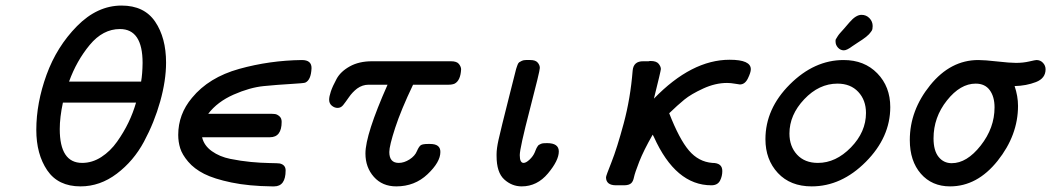

<svg xmlns="http://www.w3.org/2000/svg" viewBox="-20 -663 3761 687"><path d="M109.9 -198.2Q109.9 -294.4 146.5 -395.3Q183.1 -496.1 255.6 -569.6Q328.1 -643.1 415 -643.1Q496.1 -643.1 535.2 -585.4Q574.2 -527.8 574.2 -439Q574.2 -375 553.2 -300Q532.2 -225.1 495.1 -156Q458 -86.9 397.9 -41.5Q337.9 3.9 268.1 3.9Q188 3.9 148.9 -53.7Q109.9 -111.3 109.9 -198.2ZM193.8 -201.2Q193.8 -80.1 273.9 -80.1Q310.1 -80.1 342.5 -101.1Q375 -122.1 398.9 -156Q422.9 -189.9 439.5 -224.4Q456.1 -258.8 466.8 -295.9H205.1Q193.8 -243.2 193.8 -201.2ZM227.1 -371.1H484.9Q489.7 -397.9 490.2 -438Q490.2 -559.1 409.2 -559.1Q348.1 -559.1 301 -502.2Q253.9 -445.3 227.1 -371.1Z M617.7 -180.2Q617.7 -254.4 667 -313Q727.1 -386.2 835.9 -416.5Q944.8 -446.8 1060.1 -448.2Q1095.2 -448.2 1094.7 -418.9Q1092.8 -376 1071.8 -367.2Q1065.9 -365.2 1020 -362.5Q974.1 -359.9 924.1 -355Q874 -350.1 815.9 -324.5Q757.8 -298.8 725.1 -255.9H942.9Q957 -255.9 964.4 -254.9Q971.7 -253.9 979.7 -247.1Q987.8 -240.2 987.8 -227.1Q987.8 -171.9 945.8 -171.9H703.1Q710 -142.1 738 -122.1Q766.1 -102.1 804 -94.5Q841.8 -86.9 877.4 -83.5Q913.1 -80.1 944.6 -79.6Q976.1 -79.1 981 -78.1Q1002 -73.2 1002 -53.2Q1002 3.9 960.9 3.9H953.1Q870.1 2.9 808.1 -10Q746.1 -22.9 710.4 -41Q674.8 -59.1 653.3 -84.5Q631.8 -109.9 624.8 -132.6Q617.7 -155.3 617.7 -180.2Z M1157.7 -306.2Q1157.7 -317.4 1163.8 -335.7Q1169.9 -354 1184.3 -380.6Q1198.7 -407.2 1231.7 -425.5Q1264.6 -443.8 1311 -443.8H1593.8Q1614.7 -443.8 1622.3 -433.8Q1629.9 -423.8 1629.9 -415Q1627.9 -375 1606.9 -363.8Q1598.1 -359.9 1585 -359.9H1458Q1415 -270 1394 -205.6Q1373 -141.1 1373 -119.1Q1373 -80.1 1406.7 -80.1Q1425.8 -80.1 1445.3 -92.5Q1464.8 -105 1471.7 -122.1Q1479.5 -140.1 1486.6 -144Q1493.7 -147.9 1511.7 -147.9H1519Q1556.2 -147.9 1555.7 -119.1Q1555.7 -83 1509.8 -39.6Q1463.9 3.9 1397.9 3.9Q1348.1 3.9 1317.9 -30Q1287.6 -64 1287.6 -113.8Q1287.6 -181.6 1366.7 -359.9H1298.8Q1276.9 -359.9 1257.8 -346.2Q1240.7 -333 1228.3 -314.9Q1215.8 -296.9 1207.8 -286.9Q1199.7 -276.9 1188 -276.9Q1176.8 -276.9 1167.2 -284.9Q1157.7 -293 1157.7 -306.2Z M1756.8 -105V-111.8Q1756.8 -130.9 1763.7 -162.4Q1770.5 -193.8 1804.7 -329.1Q1818.8 -383.3 1826.7 -416Q1828.6 -421.9 1829.1 -423.3Q1829.6 -424.8 1832 -431.4Q1834.5 -438 1838.1 -440.4Q1841.8 -442.9 1847.7 -445.6Q1853.5 -448.2 1861.8 -448.2H1877.9Q1896 -448.2 1903.8 -439.2Q1911.6 -430.2 1911.6 -419.9Q1911.6 -408.7 1875.7 -270.8Q1839.8 -132.8 1839.8 -107.9Q1839.8 -80.1 1853.5 -80.1Q1862.3 -80.1 1875 -92Q1887.7 -104 1893.6 -118.2Q1894.5 -120.1 1896.7 -126Q1898.9 -131.8 1899.9 -133.3Q1900.9 -134.8 1903.3 -138.9Q1905.8 -143.1 1908.2 -144.5Q1910.6 -146 1914.8 -147.9Q1918.9 -149.9 1924.3 -150.4Q1929.7 -150.9 1937.5 -150.9Q1979.5 -150.9 1979.5 -121.1Q1979.5 -88.9 1940.7 -42.5Q1901.9 3.9 1846.7 3.9Q1811.5 3.9 1784.2 -21Q1756.8 -45.9 1756.8 -105Z M2148.4 -28.8Q2148.4 -33.7 2168 -82.8Q2187.5 -131.8 2211.7 -221.4Q2235.8 -311 2243.7 -410.2Q2246.6 -444.3 2281.7 -443.8H2300.8Q2303.7 -444.8 2307.6 -444.8Q2328.6 -444.8 2336.7 -434.8Q2344.7 -424.8 2344.7 -416Q2344.7 -410.2 2319.8 -310.1Q2454.6 -449.2 2590.8 -449.2Q2667 -449.2 2666.5 -415Q2666.5 -403.8 2656 -382.3Q2645.5 -360.8 2627.4 -360.8Q2624.5 -360.8 2609.6 -363.5Q2594.7 -366.2 2581.5 -366.2Q2539.6 -366.2 2496.1 -346.2Q2452.6 -326.2 2428.7 -306.6Q2404.8 -287.1 2374.5 -257.8Q2410.6 -165 2445.1 -124.5Q2479.5 -84 2528.8 -80.1Q2564.9 -80.1 2564.5 -50.8Q2564.5 -32.7 2556.6 -17.1Q2547.9 0 2525.4 0Q2397.5 0 2319.8 -172.9Q2316.9 -178.7 2315.4 -181.2Q2283.2 -125 2267.3 -84.5Q2251.5 -43.9 2248.5 -29.1Q2245.6 -14.2 2238.8 -7.8Q2231 0 2212.4 0H2184.6Q2148.4 0 2148.4 -28.8Z M2718.8 -165Q2718.8 -273.9 2806.2 -361.1Q2893.6 -448.2 2998.5 -448.2Q3072.8 -448.2 3119.1 -400.6Q3165.5 -353 3165.5 -279.8Q3165.5 -171.9 3078.1 -84Q2990.7 3.9 2884.3 3.9Q2808.1 3.9 2763.4 -43.9Q2718.8 -91.8 2718.8 -165ZM2804.7 -185.1Q2804.7 -139.2 2832 -109.6Q2859.4 -80.1 2906.7 -80.1Q2970.7 -80.1 3024.7 -135.5Q3078.6 -190.9 3078.6 -258.8Q3078.6 -304.7 3051 -334.2Q3023.4 -363.8 2976.6 -363.8Q2910.6 -363.8 2857.7 -307.9Q2804.7 -252 2804.7 -185.1ZM2969.7 -514.2Q2969.7 -516.1 2969.7 -518.1Q2969.7 -520 2970.2 -521.5Q2970.7 -522.9 2972.2 -524.9Q2973.6 -526.9 2974.6 -528.8Q2975.6 -530.8 2978 -534.4Q2980.5 -538.1 2982.4 -540.5Q2984.4 -543 2989 -548.1Q2993.7 -553.2 2997.1 -557.1Q3000.5 -561 3007.1 -568.6Q3013.7 -576.2 3019.5 -583Q3042.5 -609.9 3062.5 -609.9Q3079.6 -609.9 3091.1 -597.9Q3102.5 -585.9 3102.5 -569.8Q3102.5 -564 3101.6 -559.1Q3100.6 -554.2 3096.4 -549.1Q3092.3 -543.9 3089.4 -540.5Q3086.4 -537.1 3078.9 -531Q3071.3 -524.9 3065.9 -521.5Q3060.5 -518.1 3049.1 -510.5Q3037.6 -502.9 3030.3 -498Q3010.3 -482.9 2999.5 -482.9Q2987.3 -482.9 2978.5 -492.4Q2969.7 -502 2969.7 -514.2Z M3235.4 -162.1Q3235.4 -268.1 3308.3 -358.2Q3381.3 -448.2 3480.5 -448.2Q3503.4 -448.2 3548.3 -443.1Q3593.3 -438 3615.2 -438Q3641.1 -438 3662.8 -443.1Q3684.6 -448.2 3688.5 -448.2Q3702.6 -448.2 3711.9 -438.2Q3721.2 -428.2 3721.2 -415Q3721.2 -382.8 3686.8 -369.4Q3652.3 -356 3610.4 -355Q3622.6 -318.8 3622.6 -284.2Q3622.6 -179.2 3549.6 -87.6Q3476.6 3.9 3379.4 3.9Q3314.5 3.9 3274.9 -41.5Q3235.4 -86.9 3235.4 -162.1ZM3320.3 -168Q3320.3 -124 3338.4 -101.6Q3356.4 -79.1 3385.3 -79.1Q3439.5 -79.1 3489 -142.1Q3538.6 -205.1 3538.6 -278.8Q3538.6 -316.9 3521.5 -340.3Q3504.4 -363.8 3471.2 -363.8Q3416 -363.8 3368.2 -303.5Q3320.3 -243.2 3320.3 -168Z"/></svg>

Font: CMU Typewriter Text
Style: BoldItalic
Weight: 700
Italic angle: -14.04°
Version: Version 0.7.0